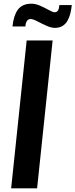

<svg xmlns="http://www.w3.org/2000/svg" viewBox="-20 -1031 413 1051"><path d="M282.2 -878.4Q281.2 -878.4 280.8 -878.4Q259.8 -878.4 234.4 -890.1Q208 -901.9 184.3 -914.3Q160.6 -926.8 147.5 -926.8Q122.6 -926.8 118.7 -886.2H48.3Q54.2 -944.8 77.1 -977.1Q100.1 -1009.3 147.9 -1010.7Q149.9 -1010.7 151.4 -1010.7Q172.9 -1011.2 197.8 -1000.5Q224.6 -988.8 246.3 -976.6Q268.1 -964.4 277.8 -963.9Q290.5 -963.4 296.9 -972.7Q303.2 -981.9 305.2 -1003.4H373Q370.1 -976.6 364.7 -955.8Q359.4 -935.1 349.1 -917Q338.9 -898.9 322 -888.9Q305.2 -878.9 282.2 -878.4ZM41 0 126 -809.6H268.1L183.1 0Z"/></svg>

Font: Oswald
Style: Medium
Weight: 500
Designer: Vernon Adams
Foundry: Vernon Adams
Version: 3.0; ttfautohint (v0.94.23-7a4d-dirty) -l 8 -r 50 -G 150 -x 